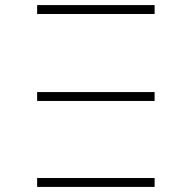

<svg xmlns="http://www.w3.org/2000/svg" viewBox="-20 -735 708 755"><path d="M126 -338H588V-373H126ZM126 -680H588V-715H126ZM126 -35H588V0H126Z"/></svg>

Font: Montserrat-Alt1 ExtLt
Style: Regular
Weight: 200
Designer: Differentunic
Foundry: Differentunic
Version: Version 7.222